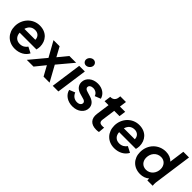

<svg xmlns="http://www.w3.org/2000/svg" viewBox="220 -1977 3180 3180"><g transform="rotate(45 1809.5 -387.0)"><path d="M304 12C414 12 505 -41 544 -120L440 -174C413 -133 368 -103 307 -103C230 -103 178 -152 174 -235H567C573 -260 578 -286 578 -310C578 -446 489 -556 328 -556C164 -556 40 -420 40 -254C40 -104 143 12 304 12ZM185 -335C205 -402 249 -448 327 -448C396 -448 441 -401 441 -335Z M576 0H734L874 -173L969 0H1110L960 -272L1188 -544H1029L892 -377L801 -544H658L807 -277Z M1184 0H1316L1392 -544H1260ZM1266 -706C1260 -663 1291 -626 1334 -626C1377 -626 1420 -663 1426 -706C1432 -749 1400 -786 1357 -786C1314 -786 1272 -749 1266 -706Z M1653 12C1781 12 1872 -65 1872 -165C1872 -235 1827 -286 1745 -311L1661 -337C1630 -346 1604 -360 1604 -391C1604 -426 1637 -449 1684 -449C1737 -449 1783 -419 1796 -371L1899 -412C1875 -501 1794 -556 1689 -556C1567 -556 1476 -479 1476 -378C1476 -306 1520 -253 1601 -230L1688 -205C1716 -198 1743 -184 1743 -153C1743 -118 1712 -91 1658 -91C1596 -91 1548 -127 1525 -186L1424 -145C1446 -51 1538 12 1653 12Z M2204 6C2221 6 2247 5 2266 0L2276 -112C2260 -109 2249 -109 2237 -109C2175 -109 2156 -135 2164 -191L2197 -427H2321L2337 -544H2214L2231 -668H2098L2093 -630C2086 -576 2047 -544 1994 -544H1987L1971 -427H2064L2031 -190C2014 -68 2078 6 2204 6Z M2634 12C2744 12 2835 -41 2874 -120L2770 -174C2743 -133 2698 -103 2637 -103C2560 -103 2508 -152 2504 -235H2897C2903 -260 2908 -286 2908 -310C2908 -446 2819 -556 2658 -556C2494 -556 2370 -420 2370 -254C2370 -104 2473 12 2634 12ZM2515 -335C2535 -402 2579 -448 2657 -448C2726 -448 2771 -401 2771 -335Z M3240 12C3300 12 3357 -7 3398 -44C3398 -30 3398 -16 3400 0H3525C3521 -28 3521 -49 3524 -76L3619 -757H3486L3449 -489C3411 -531 3353 -556 3282 -556C3118 -556 2982 -430 2982 -247C2982 -95 3086 12 3240 12ZM3119 -254C3119 -356 3189 -436 3287 -436C3369 -436 3424 -374 3424 -290C3424 -190 3355 -108 3258 -108C3175 -108 3119 -168 3119 -254Z"/></g></svg>

Font: Mluvka Bold
Style: Italic
Weight: 700
Italic angle: -8°
Designer: Modified by Jiří Krblich, Original typeface by Gumpita Rahayu
Foundry: Gumpita Rahayu & Jiří Krblich
Version: Version 2.000;Glyphs 3.1.1 (3134)